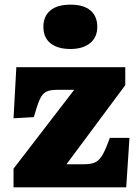

<svg xmlns="http://www.w3.org/2000/svg" viewBox="-20 -803 602 823"><path d="M38 0V-80L298 -418H225Q194 -418 177.5 -409.5Q161 -401 150 -376Q139 -351 125 -301L38 -296L50 -515H517V-438L265 -99H342Q374 -99 391.5 -109Q409 -119 422 -143.5Q435 -168 451 -212H535L521 0ZM282 -593Q227 -593 196.5 -617.5Q166 -642 166 -688Q166 -733 195.5 -758Q225 -783 282 -783Q339 -783 368 -758Q397 -733 397 -688Q397 -643 366 -618Q335 -593 282 -593Z"/></svg>

Font: Literata 12pt ExtraBold
Style: Regular
Weight: 800
Designer: Latin by Veronika Burian and Jose Scaglione. Greek by Irene Vlachou. Cyrillic by Vera Evstafieva.
Foundry: TypeTogether
Version: Version 3.002